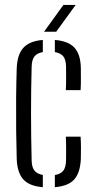

<svg xmlns="http://www.w3.org/2000/svg" viewBox="-20 -772 400 798"><path d="M49.5 -111.5Q48 -163.5 47.2 -228.5Q46.5 -293.5 47 -361Q47.5 -428.5 49.5 -487.5Q51.5 -545 77 -573.2Q102.5 -601.5 158 -606V-555.5Q134 -551.5 123 -537.2Q112 -523 111.5 -494Q106.5 -307.5 111.5 -106Q112 -77 123.2 -63Q134.5 -49 158 -45V6Q101.5 1.5 76.5 -26.8Q51.5 -55 49.5 -111.5ZM253.5 -397.5Q255 -423 254.8 -448.2Q254.5 -473.5 254.5 -495Q254 -524 243 -537.8Q232 -551.5 208 -555.5V-606Q264 -601.5 289.5 -573.8Q315 -546 316 -489Q316 -467.5 316.2 -444Q316.5 -420.5 315 -397.5ZM208 6V-44.5Q232 -48.5 243 -62.5Q254 -76.5 254.5 -106.5Q254.5 -128.5 254.8 -151.5Q255 -174.5 253.5 -204H315Q316.5 -183 316.5 -156.2Q316.5 -129.5 316 -111.5Q313.5 -54.5 288.8 -26.5Q264 1.5 208 6ZM163 -640 243.5 -751.5H294.5L213.5 -640Z"/></svg>

Font: Big Shoulders Stencil Text Light
Style: Regular
Weight: 300
Designer: Patric King
Foundry: XO Type Co
Version: Version 1.000